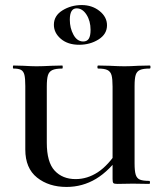

<svg xmlns="http://www.w3.org/2000/svg" viewBox="-20 -727 645 759"><path d="M368 -456Q365 -456 365 -462Q365 -468 368 -468L413 -467Q451 -465 472 -465Q493 -465 527 -467L572 -468Q575 -468 575 -462Q575 -456 572 -456Q546 -456 533.5 -450.5Q521 -445 516.5 -431Q512 -417 512 -387V-81Q512 -51 516.5 -36.5Q521 -22 533 -17Q545 -12 570 -12Q573 -12 573 -6Q573 0 570 0L505 -1L444 0Q432 0 428.5 -3Q425 -6 425 -19V-385Q425 -415 421 -429.5Q417 -444 405 -450Q393 -456 368 -456ZM243 12Q173 12 126.5 -25Q80 -62 80 -136V-387Q80 -417 76.5 -431Q73 -445 63.5 -450.5Q54 -456 33 -456Q31 -456 31 -462Q31 -468 33 -468L72 -467Q106 -465 124 -465Q147 -465 185 -467L226 -468Q228 -468 228 -462Q228 -456 226 -456Q200 -456 187 -450Q174 -444 169.5 -429.5Q165 -415 165 -385V-163Q165 -86 196 -52.5Q227 -19 279 -19Q325 -19 366.5 -46Q408 -73 448 -135L462 -122Q413 -52 359.5 -20Q306 12 243 12ZM193 -629Q193 -665 227 -686Q261 -707 303 -707Q344 -707 373.5 -683.5Q403 -660 403 -627Q403 -592 369.5 -571Q336 -550 293 -550Q248 -550 220.5 -573.5Q193 -597 193 -629ZM338 -609Q338 -644 322 -669Q306 -694 283 -694Q256 -694 256 -649Q256 -616 270.5 -589.5Q285 -563 309 -563Q324 -563 331 -574Q338 -585 338 -609Z"/></svg>

Font: Cormorant Unicase SemiBold
Style: Regular
Weight: 600
Designer: Christian Thalmann (Catharsis Fonts)
Foundry: Catharsis Fonts
Version: Version 4.000